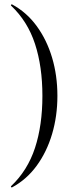

<svg xmlns="http://www.w3.org/2000/svg" viewBox="-20 -745 349 883"><path d="M244 -304Q244 -211 219.5 -128.5Q195 -46 148.5 17.5Q102 81 35 117Q34 118 31.5 115.5Q29 113 31 111Q107 39 141 -65Q175 -169 175 -304Q175 -439 141 -543Q107 -647 31 -719Q29 -721 31.5 -723.5Q34 -726 35 -725Q102 -689 148.5 -625.5Q195 -562 219.5 -480Q244 -398 244 -304Z"/></svg>

Font: Cormorant Garamond Light
Style: Regular
Weight: 400
Version: Version 4.001